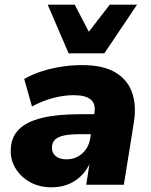

<svg xmlns="http://www.w3.org/2000/svg" viewBox="-20 -786 643 817"><path d="M199 11Q147 11 107 -11.5Q67 -34 45 -71.5Q23 -109 26 -153Q28 -203 60.5 -235.5Q93 -268 157.5 -284Q222 -300 321 -300H396L383 -215H321Q281 -215 255 -210Q229 -205 215.5 -193Q202 -181 201 -160Q200 -136 216.5 -122Q233 -108 263 -108Q289 -108 310 -119Q331 -130 345.5 -150.5Q360 -171 364 -198L382 -307Q388 -344 366 -362.5Q344 -381 294 -381Q253 -381 208 -369.5Q163 -358 116 -333L83 -450Q116 -469 156 -482Q196 -495 240 -502Q284 -509 329 -509Q418 -509 470 -478.5Q522 -448 541.5 -393.5Q561 -339 550 -267L507 0H347L362 -97H365Q349 -60 323.5 -36Q298 -12 267 -0.5Q236 11 199 11ZM272 -559 183 -766H298L358 -651L447 -766H563L424 -559Z"/></svg>

Font: Nunito Sans 10pt Black
Style: Italic
Weight: 900
Italic angle: -9°
Designer: Vernon Adams
Foundry: Vernon Adams
Version: Version 3.101;gftools[0.9.27]